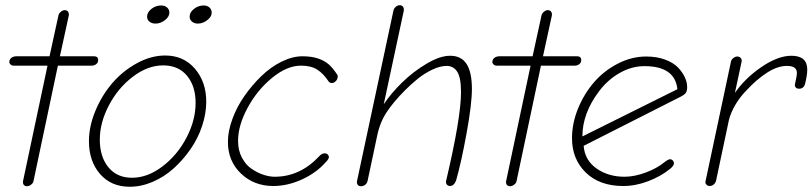

<svg xmlns="http://www.w3.org/2000/svg" viewBox="-20 -711 3131 740"><path d="M84 6.8Q75.7 6.8 71.5 1.2Q67.4 -4.4 68.8 -13.2L163.1 -458H32.2Q24.9 -458 19.8 -463.4Q14.6 -468.8 16.1 -475.1Q17.6 -484.4 25.4 -489.3Q33.2 -494.1 43 -494.1H170.9L205.1 -650.9Q206.5 -659.2 214.4 -665.5Q222.2 -671.9 229 -671.9Q238.3 -671.9 242.4 -665.8Q246.6 -659.7 245.1 -650.9L210.9 -494.1H341.8Q360.8 -494.1 357.9 -475.1Q356.9 -468.3 349.9 -463.1Q342.8 -458 333 -458H203.1L108.9 -12.2Q107.4 -4.9 99.4 1Q91.3 6.8 84 6.8Z M579.6 -620.1Q565.4 -620.1 556.2 -627.4Q546.9 -634.8 546.9 -647Q546.9 -663.6 563.7 -676.8Q580.6 -689.9 600.6 -689.9Q615.2 -689.9 624 -682.1Q632.8 -674.3 632.8 -662.1Q632.8 -646.5 615.7 -633.3Q598.6 -620.1 579.6 -620.1ZM742.7 -620.1Q729 -620.1 720 -627.7Q710.9 -635.3 710.9 -647Q710.9 -663.6 727.8 -676.8Q744.6 -689.9 764.6 -689.9Q778.8 -689.9 787.4 -682.1Q795.9 -674.3 795.9 -662.1Q795.9 -646.5 778.8 -633.3Q761.7 -620.1 742.7 -620.1ZM480 8.8Q408.2 8.8 365.5 -40.5Q322.8 -89.8 322.8 -167Q322.8 -224.1 347.7 -283.9Q372.6 -343.8 412.8 -390.6Q453.1 -437.5 507.6 -467.3Q562 -497.1 616.7 -497.1Q687.5 -497.1 731.2 -446.3Q774.9 -395.5 774.9 -318.8Q774.9 -273.4 759 -225.6Q743.2 -177.7 714.6 -136.5Q686 -95.2 649.7 -62.3Q613.3 -29.3 568.8 -10.3Q524.4 8.8 480 8.8ZM488.8 -25.9Q548.8 -25.9 606.4 -69.8Q664.1 -113.8 699 -180.9Q733.9 -248 733.9 -314Q733.9 -379.4 700.7 -419.2Q667.5 -459 608.9 -459Q549.3 -459 491.9 -415.3Q434.6 -371.6 399.7 -304.9Q364.7 -238.3 364.7 -172.9Q364.7 -106.9 397.7 -66.4Q430.7 -25.9 488.8 -25.9Z M1033.2 5.9Q959 5.9 908.7 -42.2Q858.4 -90.3 858.4 -164.1Q858.4 -205.1 875.5 -252Q892.6 -298.8 922.1 -341.1Q951.7 -383.3 987.8 -418.2Q1023.9 -453.1 1065.7 -473.6Q1107.4 -494.1 1145.5 -494.1Q1181.2 -494.1 1206.5 -485.4Q1231.9 -476.6 1247.8 -462.2Q1263.7 -447.8 1279.3 -423.8Q1282.7 -420.4 1281.2 -412.1Q1279.8 -403.3 1273.2 -397.2Q1266.6 -391.1 1259.3 -391.1Q1250.5 -391.1 1246.6 -397Q1227.1 -426.8 1203.1 -442.4Q1179.2 -458 1140.1 -458Q1085.9 -458 1028.3 -410.6Q970.7 -363.3 934.1 -295.2Q897.5 -227.1 897.5 -168Q897.5 -131.3 912.6 -103Q927.7 -74.7 950.7 -59.6Q973.6 -44.4 996.3 -37.1Q1019 -29.8 1038.6 -29.8Q1135.3 -29.8 1208.5 -106.9Q1219.7 -120.1 1231.4 -120.1Q1238.3 -120.1 1242.9 -115.7Q1247.6 -111.3 1247.6 -106Q1247.6 -98.1 1236.3 -86.9Q1199.7 -44.9 1144 -19.5Q1088.4 5.9 1033.2 5.9Z M1371.1 6.8Q1362.8 6.8 1358.6 1.2Q1354.5 -4.4 1356 -13.2L1496.1 -668.9Q1497.6 -677.7 1504.9 -684.3Q1512.2 -690.9 1520 -690.9Q1529.3 -690.9 1533.4 -684.8Q1537.6 -678.7 1536.1 -668.9L1459 -309.1Q1486.8 -351.1 1529.8 -393.1Q1572.8 -435.1 1624.3 -465.6Q1675.8 -496.1 1714.8 -496.1Q1757.8 -496.1 1778.3 -464.4Q1798.8 -432.6 1798.8 -368.2Q1798.8 -310.1 1778.3 -197.5Q1757.8 -85 1737.8 -15.1Q1729.5 5.9 1713.9 5.9Q1707 5.9 1702.4 0.5Q1697.8 -4.9 1699.2 -13.2Q1756.8 -257.3 1756.8 -355Q1756.8 -413.1 1741.9 -435.1Q1727.1 -457 1702.1 -457Q1676.8 -457 1646.7 -442.9Q1616.7 -428.7 1591.1 -408.2Q1565.4 -387.7 1540.5 -362.5Q1515.6 -337.4 1499.8 -318.1Q1483.9 -298.8 1474.1 -284.2Q1444.3 -242.2 1433.1 -185.1L1397 -15.1Q1395 -4.9 1387.7 1Q1380.4 6.8 1371.1 6.8Z M1945.8 6.8Q1937.5 6.8 1933.3 1.2Q1929.2 -4.4 1930.7 -13.2L2024.9 -458H1894Q1886.7 -458 1881.6 -463.4Q1876.5 -468.8 1877.9 -475.1Q1879.4 -484.4 1887.2 -489.3Q1895 -494.1 1904.8 -494.1H2032.7L2066.9 -650.9Q2068.4 -659.2 2076.2 -665.5Q2084 -671.9 2090.8 -671.9Q2100.1 -671.9 2104.2 -665.8Q2108.4 -659.7 2106.9 -650.9L2072.8 -494.1H2203.6Q2222.7 -494.1 2219.7 -475.1Q2218.8 -468.3 2211.7 -463.1Q2204.6 -458 2194.8 -458H2064.9L1970.7 -12.2Q1969.2 -4.9 1961.2 1Q1953.1 6.8 1945.8 6.8Z M2381.8 5.9Q2291 5.9 2237.8 -45.9Q2184.6 -97.7 2184.6 -178.2Q2184.6 -235.8 2208 -293Q2231.4 -350.1 2269.8 -394.3Q2308.1 -438.5 2361.3 -465.8Q2414.6 -493.2 2470.7 -493.2Q2511.7 -493.2 2543.7 -481.2Q2575.7 -469.2 2593.3 -450.7Q2610.8 -432.1 2619.6 -412.8Q2628.4 -393.6 2628.4 -376Q2628.4 -360.8 2623.5 -353.5Q2618.7 -346.2 2604.5 -338.9L2229.5 -148.9Q2233.9 -93.3 2279.3 -61.5Q2324.7 -29.8 2386.7 -29.8Q2425.3 -29.8 2469 -46.1Q2512.7 -62.5 2539.6 -85Q2555.2 -97.2 2562.5 -97.2Q2568.8 -97.2 2573.2 -92.3Q2577.6 -87.4 2577.6 -82Q2577.6 -72.3 2562.5 -60.1Q2527.8 -31.7 2479 -12.9Q2430.2 5.9 2381.8 5.9ZM2224.6 -185.1 2590.8 -367.2Q2581.5 -456.1 2463.9 -456.1Q2414.6 -456.1 2368.2 -429.7Q2321.8 -403.3 2288.6 -358.9Q2224.6 -273.9 2224.6 -185.1Z M3030.3 -496.1Q3091.3 -496.1 3091.3 -442.9Q3091.3 -422.4 3083.5 -390.1Q3078.6 -369.1 3060.1 -369.1Q3049.8 -369.1 3045.9 -375.2Q3042 -381.3 3044.4 -389.2Q3051.3 -417.5 3051.3 -430.2Q3051.3 -457 3013.2 -457Q2976.6 -457 2936 -430.7Q2895.5 -404.3 2859.4 -365.2Q2832 -337.9 2813.7 -306.2Q2795.4 -274.4 2789.1 -247.1L2739.3 -12.2Q2736.8 -4.9 2730.2 0.5Q2723.6 5.9 2715.3 5.9Q2707.5 5.9 2702.4 0.2Q2697.3 -5.4 2699.2 -12.2L2797.4 -474.1Q2798.8 -481.4 2806.4 -487.3Q2814 -493.2 2821.3 -493.2Q2830.1 -493.2 2835 -487.3Q2839.8 -481.4 2838.4 -474.1L2812.5 -353Q2852.1 -410.2 2915.3 -453.1Q2978.5 -496.1 3030.3 -496.1Z"/></svg>

Font: Comic Neue Light
Style: Italic
Weight: 300
Italic angle: -12°
Designer: Craig Rozynski
Foundry: Craig Rozynski
Version: Version 2.003;hotconv 1.0.109;makeotfexe 2.5.65596